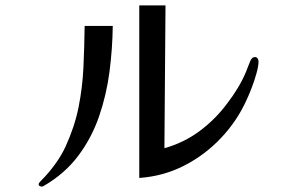

<svg xmlns="http://www.w3.org/2000/svg" viewBox="-20 -705 1040 710"><path d="M397 -609Q396 -526 385 -440.5Q374 -355 346.5 -275Q319 -195 269 -128.5Q219 -62 141 -17Q137 -15 134 -15Q131 -15 127 -17Q123 -19 123 -23Q123 -28 126.5 -31Q130 -34 132 -37Q159 -64 182.5 -96Q206 -128 222 -162Q256 -236 270.5 -308.5Q285 -381 288.5 -455.5Q292 -530 293 -609ZM936 -478Q936 -461 928.5 -434Q921 -407 911 -381Q901 -355 893 -338Q858 -259 797.5 -195Q737 -131 660 -92Q583 -53 495 -47V-685H592L588 -157Q660 -177 719 -221Q778 -265 822 -325Q842 -351 859.5 -380Q877 -409 890 -440Q894 -450 897.5 -459.5Q901 -469 905 -478Q907 -484 911.5 -489Q916 -494 923 -494Q929 -494 932.5 -489Q936 -484 936 -478Z"/></svg>

Font: Kaisei Opti
Style: Regular
Weight: 400
Designer: Font-Kai, 金井和夫
Foundry: KAZUO KANAI
Version: Version 5.003